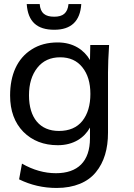

<svg xmlns="http://www.w3.org/2000/svg" viewBox="-20 -723 659 947"><path d="M270.5 -77.1C176.8 -77.1 123 -141.6 123 -252.9C123 -309.1 136.7 -354 164.1 -388.7C191.4 -423.3 229 -440.4 276.9 -440.4C323.7 -440.4 360.4 -423.8 386.2 -391.1C412.6 -358.4 425.8 -314.9 425.8 -259.8C425.8 -204.1 412.6 -159.7 386.2 -126.5C359.9 -93.8 321.3 -77.1 270.5 -77.1ZM259.3 204.1C346.7 204.1 413.6 175.3 453.1 126C493.7 76.7 512.7 11.2 512.7 -68.4V-366.2C512.7 -401.9 514.6 -446.8 518.1 -501H425.3L423.8 -426.8C394.5 -477.5 340.8 -513.7 264.6 -513.7C215.3 -513.7 172.4 -502.4 136.7 -479.5C64.9 -434.6 29.8 -354 29.8 -252C29.8 -176.8 51.8 -117.2 95.2 -72.8C139.2 -28.8 195.8 -6.8 265.1 -6.8C342.8 -6.8 396 -43.5 423.8 -93.8V-41.5C423.8 74.2 362.8 131.3 255.9 131.3C199.7 131.3 143.6 115.7 88.4 84L74.2 161.6C131.8 189.9 193.4 204.1 259.3 204.1ZM247.6 -576.2C331.1 -576.2 375.5 -618.7 380.9 -703.1H317.9C313.5 -658.2 290 -640.6 247.6 -640.6C203.1 -640.6 179.2 -657.7 175.8 -703.1H111.8C117.7 -615.7 163.1 -576.2 247.6 -576.2Z"/></svg>

Font: Ride
Style: Regular
Weight: 400
Version: Version 3.000